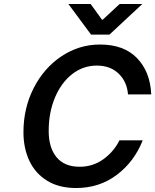

<svg xmlns="http://www.w3.org/2000/svg" viewBox="-20 -938 781 966"><path d="M98 -273Q98 -394 149.5 -495Q201 -596 289.5 -655Q378 -714 483 -714Q604 -714 670 -645Q736 -576 741 -463H624Q619 -527 577 -567.5Q535 -608 467 -608Q398 -608 343 -565Q288 -522 256.5 -447Q225 -372 225 -279Q225 -195 264.5 -147Q304 -99 381 -99Q447 -99 499.5 -136.5Q552 -174 581 -232H698Q656 -125 568 -58.5Q480 8 363 8Q277 8 217.5 -28.5Q158 -65 128 -128.5Q98 -192 98 -273ZM436 -918 493 -839H497L582 -918H696L531 -764H438L324 -918Z"/></svg>

Font: Be Vietnam SemiBold
Style: Italic
Weight: 600
Italic angle: -9.556°
Designer: Gabriel Lam
Foundry: TypeRant
Version: Version 3.000